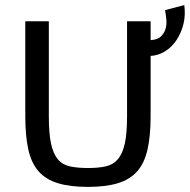

<svg xmlns="http://www.w3.org/2000/svg" viewBox="-20 -732 752 760"><path d="M482.9 -647.9H576.2V-573.2Q601.6 -574.7 614.7 -585.9Q627.9 -597.2 634 -614Q640.1 -630.9 638.7 -651.4Q637.2 -671.9 633.3 -691.9L709.5 -711.9Q714.8 -671.9 706.1 -636.7Q697.3 -601.6 678.7 -573.5Q660.2 -545.4 633.3 -528.8Q606.4 -512.2 576.2 -510.7V-272Q576.2 -194.8 564 -140.6Q551.8 -86.4 523.2 -54Q494.6 -21.5 446.5 -6.8Q398.4 7.8 328.1 7.8Q257.3 7.8 209.2 -6.8Q161.1 -21.5 132.6 -54Q104 -86.4 92 -140.6Q80.1 -194.8 80.1 -272V-647.9H173.3V-272Q173.3 -204.1 181.9 -164.1Q190.4 -124 208.5 -102.1Q226.6 -80.1 256.6 -73.5Q286.6 -66.9 328.1 -66.9Q369.1 -66.9 398.7 -73.5Q428.2 -80.1 446.8 -102.1Q465.3 -124 474.1 -164.1Q482.9 -204.1 482.9 -272Z"/></svg>

Font: Myanmar Pyu Pro
Style: Regular
Weight: 400
Designer: Khon Soe Zaw Thu
Foundry: PaOh Unicode
Version: Version 2.00 April 29, 2017